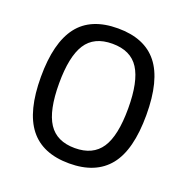

<svg xmlns="http://www.w3.org/2000/svg" viewBox="-126 -808 918 941"><g transform="rotate(20 333.0 -338.0)"><path d="M607.9 -337.9Q607.9 -155.8 539.3 -70.8Q470.7 14.2 333 14.2Q193.4 14.2 125.7 -72.3Q58.1 -158.7 58.1 -337.9Q58.1 -515.6 125 -602.8Q191.9 -689.9 333 -689.9Q472.2 -689.9 540 -604.5Q607.9 -519 607.9 -337.9ZM513.2 -337.9Q513.2 -478 470.9 -543.9Q428.7 -609.9 333 -609.9Q237.3 -609.9 195.1 -543.9Q152.8 -478 152.8 -337.9Q152.8 -196.8 195.6 -131.3Q238.3 -65.9 333 -65.9Q427.2 -65.9 470.2 -130.9Q513.2 -195.8 513.2 -337.9Z"/></g></svg>

Font: ClearSansRegular
Style: Regular
Weight: 400
Foundry: Intel Corporation
Version: Version 1.00